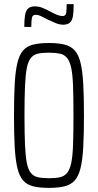

<svg xmlns="http://www.w3.org/2000/svg" viewBox="-20 -905 476 933"><path d="M218 8Q173 8 142 0.5Q111 -7 92.5 -28Q74 -49 64.5 -88.5Q55 -128 51.5 -190Q48 -252 48 -344Q48 -436 51.5 -498Q55 -560 64.5 -599.5Q74 -639 92.5 -660Q111 -681 142 -688.5Q173 -696 218 -696Q263 -696 293.5 -688.5Q324 -681 343 -660Q362 -639 371.5 -599.5Q381 -560 384.5 -498Q388 -436 388 -344Q388 -252 384.5 -190Q381 -128 371.5 -88.5Q362 -49 343 -28Q324 -7 293.5 0.5Q263 8 218 8ZM218 -39Q249 -39 270.5 -43.5Q292 -48 305.5 -64Q319 -80 326 -112.5Q333 -145 335 -201.5Q337 -258 337 -344Q337 -430 335 -486.5Q333 -543 326 -575.5Q319 -608 305.5 -624Q292 -640 270.5 -644.5Q249 -649 218 -649Q186 -649 165 -644.5Q144 -640 130.5 -624Q117 -608 110.5 -575.5Q104 -543 101.5 -486.5Q99 -430 99 -344Q99 -258 101.5 -201.5Q104 -145 110.5 -112.5Q117 -80 130.5 -64Q144 -48 165 -43.5Q186 -39 218 -39ZM98 -774Q98 -811 102 -833Q106 -855 117.5 -864.5Q129 -874 150 -874Q168 -874 186 -867Q204 -860 226 -848Q242 -839 257 -833Q272 -827 284 -827Q299 -827 301.5 -842Q304 -857 304 -885H338Q338 -849 334.5 -827Q331 -805 319.5 -795Q308 -785 287 -785Q270 -785 252.5 -792Q235 -799 214 -809Q195 -819 180.5 -826Q166 -833 152 -833Q138 -833 135 -818Q132 -803 132 -774Z"/></svg>

Font: Saira ExtraCondensed Light
Style: Regular
Weight: 300
Width: 2
Designer: Hector Gatti with collaboration of the Omnibus-Type team
Foundry: Omnibus-Type
Version: Version 1.101